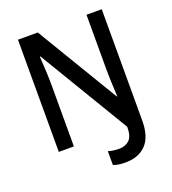

<svg xmlns="http://www.w3.org/2000/svg" viewBox="-160 -833 1026 1148"><g transform="rotate(-20 353.0 -259.0)"><path d="M440 196Q394 196 364 184V96Q379 101 396.5 103.5Q414 106 433 106Q473 106 498 82.5Q523 59 523 -1L179 -574H175Q178 -535 180.5 -482.5Q183 -430 183 -389V0H87V-714H213L526 -193H529Q527 -232 525 -281.5Q523 -331 523 -372V-714H620V-6Q620 97 572.5 146.5Q525 196 440 196Z"/></g></svg>

Font: Noto Sans Tamil SemiCondensed Medium
Style: Regular
Weight: 500
Width: 4
Designer: Jelle Bosma - Monotype Design Team
Foundry: Monotype Imaging Inc.
Version: Version 2.004; ttfautohint (v1.8.4.7-5d5b)